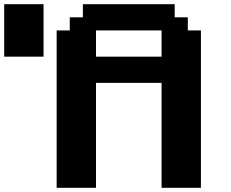

<svg xmlns="http://www.w3.org/2000/svg" viewBox="-20 -895 1102 915"><path d="M750 0H937.5V-750H875V-812.5H812.5V-875H375V-812.5H312.5V-750H250V0H437.5V-500H750ZM750 -625H437.5V-750H750ZM0 -625H187.5V-875H0Z"/></svg>

Font: Faithful 32x
Style: Semibold
Weight: 400
Foundry: Faithful Resource Pack
Version: Version 1.0; January 27, 2023